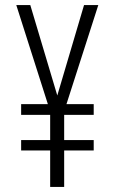

<svg xmlns="http://www.w3.org/2000/svg" viewBox="-20 -734 452 754"><path d="M205 -359 99 -714H44L168 -325H63V-283H177V-184H63V-143H177V0H232V-143H348V-184H232V-283H348V-325H241L366 -714H310Z"/></svg>

Font: Noto Sans Georgian ExtraCondensed Light
Style: Regular
Weight: 300
Width: 2
Designer: Monotype Design Team, Akaki Razmadze
Foundry: Google LLC
Version: Version 2.005